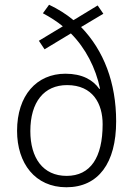

<svg xmlns="http://www.w3.org/2000/svg" viewBox="-20 -780 562 810"><path d="M187 -760 161 -724C191 -708 221 -689 245 -669L144 -608L168 -572L279 -639C341 -577 384 -493 402 -406L399 -405C372 -443 327 -469 256 -469C135 -469 52 -378 52 -228C52 -91 128 10 260 10C395 10 470 -92 470 -268C470 -431 418 -567 322 -666L416 -722L392 -757L290 -695C260 -720 225 -742 187 -760ZM263 -421C372 -421 413 -342 413 -256C413 -116 362 -38 261 -38C161 -38 108 -114 108 -227C108 -350 166 -421 263 -421Z"/></svg>

Font: Noto Sans SemiCondensed Light
Style: Regular
Weight: 300
Width: 4
Designer: Monotype Design Team
Foundry: Monotype Imaging Inc.
Version: Version 2.013